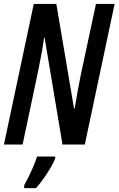

<svg xmlns="http://www.w3.org/2000/svg" viewBox="-21 -734 602 975"><path d="M-1 0 150.4 -713.9H265.1L355 -182.6H357.9Q365.7 -231 374.5 -276.9Q383.3 -322.8 388.7 -351.1L466.3 -713.9H561L409.7 0H296.4L205.6 -542H202.6Q198.2 -507.3 191.7 -471.2Q185.1 -435.1 178.7 -403.8Q172.4 -372.6 168.5 -353.5L93.8 0ZM101.6 221.2V207.5Q111.3 189.9 124.3 163.8Q137.2 137.7 148.9 110.1Q160.6 82.5 167 61H259.3V70.8Q251 92.8 234.1 120.8Q217.3 148.9 197.8 176Q178.2 203.1 162.1 221.2Z"/></svg>

Font: Open Sans Condensed SemiBold
Style: Italic
Weight: 600
Width: 3
Italic angle: -12°
Designer: Monotype Design Team
Foundry: Monotype Imaging Inc.
Version: Version 3.000; ttfautohint (v1.8.4)